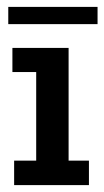

<svg xmlns="http://www.w3.org/2000/svg" viewBox="-20 -537 303 557"><path d="M21 0V-71H85V-328H16V-398H179V-71H238V0ZM4 -467V-517H263V-467Z"/></svg>

Font: Rokkitt SemiBold Medium
Style: Regular
Weight: 500
Version: Version 3.103